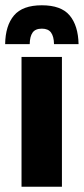

<svg xmlns="http://www.w3.org/2000/svg" viewBox="-30 -707 318 727"><path d="M51.5 0V-491.5H204.5V0ZM128.5 -687Q201.5 -687 233.8 -648.5Q266 -610 267.5 -540H174.5Q174 -569 163.2 -583.8Q152.5 -598.5 128.5 -598.5Q104 -598.5 93.5 -583.8Q83 -569 82.5 -540H-10.5Q-9.5 -610 23 -648.5Q55.5 -687 128.5 -687Z"/></svg>

Font: Anek Latin
Style: Bold
Weight: 700
Designer: Yesha Goshar
Foundry: Ek Type
Version: Version 1.003